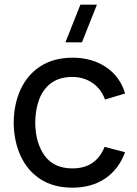

<svg xmlns="http://www.w3.org/2000/svg" viewBox="-20 -808 601 842"><path d="M339.5 -622.5H267L332.5 -787.5H405ZM297.5 15Q215.5 15 158.2 -21.8Q101 -58.5 71 -123Q41 -187.5 40 -270Q41 -354.5 71.8 -418.8Q102.5 -483 160 -519Q217.5 -555 298.5 -555Q384 -555 445.8 -513Q507.5 -471 528.5 -398L440.5 -371.5Q423.5 -418.5 385.2 -444.5Q347 -470.5 297.5 -470.5Q242 -470.5 206 -444.8Q170 -419 152.5 -373.8Q135 -328.5 134.5 -270Q135.5 -180 176.2 -124.8Q217 -69.5 297.5 -69.5Q350.5 -69.5 385.5 -93.8Q420.5 -118 438.5 -164L528.5 -140.5Q500.5 -65 441 -25Q381.5 15 297.5 15Z"/></svg>

Font: Manrope ExtraLight Medium
Style: Regular
Weight: 500
Version: Version 4.504